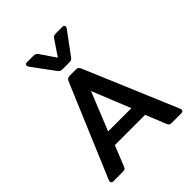

<svg xmlns="http://www.w3.org/2000/svg" viewBox="-252 -1086 1237 1237"><g transform="rotate(-45 366.5 -468.0)"><path d="M300 -763 196 -904Q188 -915 188 -923Q188 -936 206 -936H259Q276 -936 283 -932.5Q290 -929 298 -917L367 -816L435 -917Q442 -929 449 -932.5Q456 -936 474 -936H526Q545 -936 545 -923Q545 -913 537 -904L433 -763Q424 -750 417.5 -746Q411 -742 395 -742H338Q322 -742 316.5 -746Q311 -750 300 -763ZM39 -15Q39 -21 42 -28L306 -654Q312 -669 319 -674.5Q326 -680 339 -680H394Q408 -680 414.5 -674.5Q421 -669 427 -654L691 -28Q694 -21 694 -15Q694 0 677 0H590Q577 0 571.5 -3.5Q566 -7 561 -18L504 -158H228L172 -18Q167 -7 161.5 -3.5Q156 0 143 0H56Q39 0 39 -15ZM472 -251 366 -513 260 -251Z"/></g></svg>

Font: Mitr
Style: Regular
Weight: 400
Designer: Thanarat Vachiruckul
Foundry: Cadson Demak
Version: Version 1.002